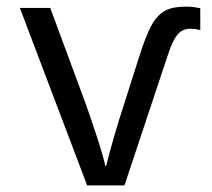

<svg xmlns="http://www.w3.org/2000/svg" viewBox="-20 -560 640 580"><path d="M40 -536.1H131.8L241.2 -240.2Q245.1 -229.5 250.2 -214.1Q255.4 -198.7 261.2 -181.6Q267.1 -164.6 272.9 -146.5Q278.8 -128.4 283.7 -112.1Q288.6 -95.7 292.5 -81.8Q296.4 -67.9 297.9 -59.1H300.8Q304.2 -73.7 310.3 -96.4Q316.4 -119.1 323.7 -144.3Q331.1 -169.4 338.6 -194.1Q346.2 -218.8 352.1 -236.8L401.9 -393.1Q416.5 -438.5 429.4 -467Q442.4 -495.6 458.3 -512Q474.1 -528.3 494.4 -534.2Q514.6 -540 543.9 -540Q556.6 -540 567.4 -538.3Q578.1 -536.6 585 -535.2V-469.2Q579.6 -470.7 571.8 -471.9Q564 -473.1 555.2 -473.1Q542.5 -473.1 532.7 -468.5Q522.9 -463.9 515.1 -454.1Q507.3 -444.3 500.2 -428.5Q493.2 -412.6 485.8 -390.1L356 0H243.2Z"/></svg>

Font: Noto Mono
Style: Regular
Weight: 400
Designer: Monotype Design Team
Foundry: Monotype Imaging Inc.
Version: Version 1.00